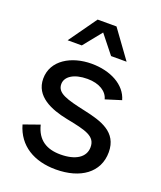

<svg xmlns="http://www.w3.org/2000/svg" viewBox="-138 -818 771 918"><g transform="rotate(20 248.0 -359.0)"><path d="M245 -681 319 -588H398L295 -730H199L98 -588H170ZM255 12C380 12 466 -48 466 -152C466 -255 378 -280 292 -299C191 -321 141 -335 141 -381C141 -419 182 -447 251 -447C312 -447 352 -420 361 -383L441 -408C421 -480 341 -522 245 -522C143 -522 51 -470 51 -376C51 -286 139 -250 224 -233C326 -213 376 -201 376 -145C376 -93 328 -63 252 -63C183 -63 133 -91 115 -165L33 -136C61 -37 145 12 255 12Z"/></g></svg>

Font: Alpha Lyrae Medium
Style: Regular
Weight: 500
Designer: Nikolay Petroussenko, Plamen Motev
Foundry: Fontfabric LLC
Version: Version 1.000;hotconv 1.0.109;makeotfexe 2.5.65596